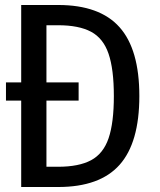

<svg xmlns="http://www.w3.org/2000/svg" viewBox="-20 -749 642 769"><path d="M64.9 -346.2H3.9V-418.9H64.9V-729H212.9Q379.4 -729 458.7 -640.1Q538.1 -551.3 538.1 -364.3Q538.1 -177.7 459 -88.9Q379.9 0 212.9 0H64.9ZM212.9 -81.1Q295.9 -81.1 345 -107.4Q394 -133.8 415 -195.6Q436 -257.3 436 -364.3Q436 -471.7 414.8 -533.7Q393.6 -595.7 344.7 -621.8Q295.9 -647.9 212.9 -647.9H166V-418.9H294.9V-346.2H166V-81.1Z"/></svg>

Font: Vazir Code Hack
Style: Code-Hack
Weight: 400
Foundry: DejaVu fonts team - Redesigned by Saber Rastikerdar
Version: Version 1.1.2